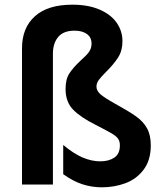

<svg xmlns="http://www.w3.org/2000/svg" viewBox="-20 -788 709 820"><path d="M434 -482Q467 -515 485 -543.5Q503 -572 503 -612Q503 -655 478.5 -690.5Q454 -726 405.5 -747Q357 -768 289 -768Q184 -768 129 -718.5Q74 -669 74 -582V0H206V-559Q206 -603 228.5 -630Q251 -657 298 -657Q332 -657 351.5 -642.5Q371 -628 371 -602Q371 -581 359.5 -565.5Q348 -550 325 -530Q293 -500 276.5 -475Q260 -450 260 -408Q260 -353 292 -320Q324 -287 388 -255Q437 -230 456.5 -218.5Q476 -207 484 -196Q492 -185 492 -167Q492 -131 468.5 -115Q445 -99 408 -99Q371 -99 332.5 -115.5Q294 -132 250 -169V-44Q292 -14 332 -1Q372 12 415 12Q468 12 515.5 -5.5Q563 -23 593.5 -63.5Q624 -104 624 -167Q624 -211 608 -240Q592 -269 561 -291Q530 -313 470 -346Q427 -370 409.5 -385Q392 -400 392 -418Q392 -433 402 -446.5Q412 -460 434 -482Z"/></svg>

Font: AmikoBold
Style: Bold
Weight: 700
Designer: Pablo Impallari, Rodrigo Fuenzalida, Andres Torresi
Foundry: Impallari Type
Version: Version 1.000; ttfautohint (v1.3)